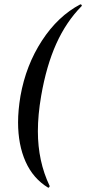

<svg xmlns="http://www.w3.org/2000/svg" viewBox="-20 -745 396 882"><path d="M63 -183Q63 -238 74 -304Q99 -445 172.5 -558Q246 -671 349 -725H350Q353 -725 355 -722Q357 -719 355 -717Q284 -645 238.5 -544Q193 -443 169 -304Q154 -217 154 -142Q154 -4 208 109V110Q208 113 205.5 115.5Q203 118 201 117Q132 75 97.5 -2.5Q63 -80 63 -183Z"/></svg>

Font: Cormorant Infant SemiBold
Style: Italic
Weight: 600
Italic angle: -10°
Designer: Christian Thalmann (Catharsis Fonts)
Foundry: Catharsis Fonts
Version: Version 4.000